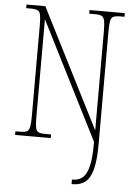

<svg xmlns="http://www.w3.org/2000/svg" viewBox="-62 -760 735 1047"><g transform="rotate(5 305.5 -237.0)"><path d="M370 240V215H376Q406 215 427.5 197.5Q449 180 460.5 135.5Q472 91 472 9V0L147 -643V-108Q147 -70 150.5 -51Q154 -32 165.5 -26Q177 -20 199 -20H235V0H40V-20H66Q91 -20 102.5 -26Q114 -32 118 -51Q122 -70 122 -108V-606Q122 -645 118.5 -663.5Q115 -682 103 -688Q91 -694 67 -694H40V-714H143L473 -63V-606Q473 -644 469 -663Q465 -682 453.5 -688Q442 -694 417 -694H385V-714H578V-694H554Q529 -694 517 -688Q505 -682 501.5 -663.5Q498 -645 498 -606V11Q498 99 484.5 149Q471 199 444 219.5Q417 240 377 240Z"/></g></svg>

Font: Noto Serif Lao Condensed Thin
Style: Regular
Weight: 100
Width: 3
Designer: Monotype Design Team
Foundry: Monotype Imaging Inc.
Version: Version 2.003; ttfautohint (v1.8.4.7-5d5b)